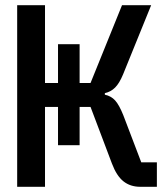

<svg xmlns="http://www.w3.org/2000/svg" viewBox="-20 -718 640 738"><path d="M203 -307H153V0H46V-698H153V-399H203V-548H286V-399H328L449 -698H561L453 -432Q439 -398 422.5 -381.5Q406 -365 383 -360V-354Q407 -349 422.5 -332Q438 -315 454 -275L523 -94H583V0H519Q481 0 454.5 -21Q428 -42 410 -90L328 -307H286V-160H203Z"/></svg>

Font: IBM Plaex Mono Medium
Style: Regular
Weight: 500
Designer: Mike Abbink, Paul van der Laan, Pieter van Rosmalen
Foundry: Bold Monday
Version: Version 2.003